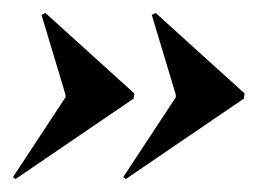

<svg xmlns="http://www.w3.org/2000/svg" viewBox="-25 -454 430 296"><path d="M181 -302 -1 -178 -5 -181 76 -304V-308L39 -431L45 -434L182 -310ZM351 -302 169 -178 165 -181 246 -304V-308L209 -431L215 -434L352 -310Z"/></svg>

Font: Moniqa Black Ita Display
Style: Italic
Weight: 900
Italic angle: -10°
Designer: Rajesh Rajput
Foundry: Rajesh Rajput
Version: Version 1.000